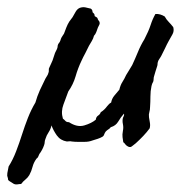

<svg xmlns="http://www.w3.org/2000/svg" viewBox="-90 -382 505 525"><path d="M335 -343.8Q347.7 -344.7 360.4 -336.9Q365.2 -328.1 371.6 -321.8Q377.9 -315.4 383.8 -307.6Q386.7 -296.9 381.3 -287.6Q376 -278.3 371.1 -269.5Q366.2 -260.7 361.3 -250Q356.4 -239.3 350.6 -228.5Q348.6 -224.6 345.7 -220.7Q342.8 -216.8 341.8 -212.9Q340.8 -210 340.8 -207Q340.8 -204.1 339.8 -201.2Q337.9 -194.3 335.4 -187.5Q333 -180.7 331.1 -172.9Q330.1 -169.9 330.1 -166.5Q330.1 -163.1 329.1 -159.2Q325.2 -152.3 324.2 -146.5Q321.3 -132.8 321.3 -118.2Q321.3 -103.5 320.3 -88.9Q320.3 -82 318.4 -75.7Q316.4 -69.3 317.4 -61.5Q318.4 -54.7 319.8 -46.9Q321.3 -39.1 319.3 -31.2Q311.5 -20.5 301.8 -10.3Q292 0 281.2 9.8Q275.4 14.6 270 18.6Q264.6 22.5 256.8 16.6Q253.9 14.6 252 11.7Q250 8.8 247.1 6.8Q246.1 0 245.1 -6.8Q244.1 -13.7 246.1 -24.4Q248 -33.2 246.1 -42.5Q244.1 -51.8 246.1 -59.6Q247.1 -62.5 248.5 -64.9Q250 -67.4 249 -71.3Q240.2 -61.5 233.4 -49.8Q226.6 -38.1 212.9 -34.2Q210 -30.3 206.5 -28.3Q203.1 -26.4 199.2 -22.5Q196.3 -18.6 194.8 -14.2Q193.4 -9.8 189.5 -7.8Q184.6 -4.9 177.2 -2.4Q169.9 0 163.1 2Q158.2 3.9 152.8 4.9Q147.5 5.9 140.6 5.9Q131.8 5.9 123 5.9Q114.3 5.9 106.4 4.9Q102.5 3.9 99.1 4.4Q95.7 4.9 92.8 4.9Q75.2 2 65.4 -11.7Q55.7 -25.4 50.8 -39.1Q48.8 -29.3 43 -20.5Q37.1 -11.7 34.2 -2Q32.2 2.9 32.2 6.8Q32.2 10.7 30.3 15.6Q28.3 21.5 24.9 27.8Q21.5 34.2 17.6 39.1Q13.7 48.8 12.7 49.3Q11.7 49.8 9.8 51.8Q2 62.5 -1 74.2Q-3.9 85.9 -9.8 96.7Q-14.6 104.5 -21 109.4Q-27.3 114.3 -32.2 121.1Q-37.1 121.1 -42 122.1Q-46.9 123 -51.8 121.1Q-68.4 111.3 -67.9 109.4Q-67.4 107.4 -70.3 98.6Q-70.3 90.8 -68.8 85.4Q-67.4 80.1 -66.4 73.2Q-54.7 54.7 -45.9 31.7Q-37.1 8.8 -29.8 -14.2Q-22.5 -37.1 -13.7 -59.6Q-4.9 -82 6.8 -101.6Q11.7 -119.1 19 -135.3Q26.4 -151.4 34.2 -167Q36.1 -170.9 38.6 -174.3Q41 -177.7 42 -181.6Q43.9 -185.5 43.5 -189.9Q43 -194.3 44.9 -197.3Q46.9 -202.1 49.3 -207Q51.8 -211.9 53.7 -216.8Q55.7 -221.7 57.1 -227.1Q58.6 -232.4 60.5 -237.3Q67.4 -250 67.4 -253.9Q67.4 -257.8 69.3 -261.7Q74.2 -267.6 75.2 -271.5Q76.2 -275.4 78.1 -279.3Q80.1 -282.2 81.5 -284.7Q83 -287.1 85 -290Q87.9 -297.9 91.3 -306.6Q94.7 -315.4 99.6 -323.2Q101.6 -326.2 104 -329.1Q106.4 -332 108.4 -335Q112.3 -341.8 116.7 -349.6Q121.1 -357.4 127.9 -360.4Q135.7 -363.3 143.6 -361.8Q151.4 -360.4 158.2 -358.4Q163.1 -355.5 163.1 -348.6Q165 -346.7 167 -344.7Q168.9 -342.8 168.9 -337.9Q176.8 -334 176.8 -331.5Q176.8 -329.1 181.6 -323.2Q183.6 -318.4 181.6 -314.5Q179.7 -310.5 177.7 -306.6Q175.8 -300.8 173.3 -294.4Q170.9 -288.1 167 -284.2Q165 -276.4 161.1 -270Q157.2 -263.7 153.3 -256.8Q148.4 -246.1 143.1 -236.3Q137.7 -226.6 132.8 -215.8Q123 -195.3 116.7 -173.3Q110.4 -151.4 96.7 -131.8Q90.8 -115.2 83.5 -96.2Q76.2 -77.1 82 -57.6Q85.9 -54.7 88.9 -51.3Q91.8 -47.9 98.6 -47.9Q121.1 -33.2 140.6 -39.1Q160.2 -44.9 171.9 -54.7Q172.9 -62.5 178.2 -65.9Q183.6 -69.3 185.5 -75.2Q195.3 -81.1 203.1 -91.8Q205.1 -93.8 207.5 -96.7Q210 -99.6 213.9 -101.6Q215.8 -112.3 222.7 -120.6Q229.5 -128.9 236.3 -136.7Q239.3 -149.4 244.6 -157.7Q250 -166 254.9 -176.8Q258.8 -182.6 262.7 -189.5Q266.6 -196.3 271.5 -204.1Q279.3 -220.7 287.1 -239.7Q294.9 -258.8 304.7 -274.4Q316.4 -296.9 321.8 -313.5Q327.1 -330.1 335 -343.8Z"/></svg>

Font: Seaweed Script
Style: Regular
Weight: 400
Designer: Squid
Foundry: Font Diner, Inc DBA Neapolitan
Version: Version 1.000